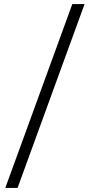

<svg xmlns="http://www.w3.org/2000/svg" viewBox="-20 -825 440 940"><path d="M6 95 334 -805H394L66 95Z"/></svg>

Font: Platypi Light Light
Style: Regular
Weight: 300
Version: Version 1.200